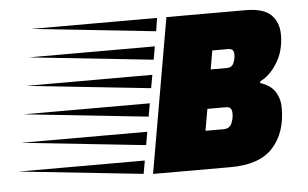

<svg xmlns="http://www.w3.org/2000/svg" viewBox="-295 -592 1052 655"><g transform="rotate(-5 231.0 -264.5)"><path d="M204 0 296 -529H566Q628 -529 654 -503.5Q680 -478 680 -435Q680 -381 655 -340Q630 -299 596 -283L595 -277Q630 -266 645.5 -242Q661 -218 661 -186Q661 -101 615 -50.5Q569 0 470 0ZM257 -484 -167 -529H264ZM240 -388 -184 -433H248ZM431 -338H486Q503 -338 509.5 -352Q516 -366 516 -382Q516 -391 512 -396.5Q508 -402 496 -402H442ZM223 -292 -201 -337H231ZM206 -196 -218 -241H214ZM395 -131H457Q477 -131 484.5 -147Q492 -163 492 -182Q492 -193 487.5 -199Q483 -205 470 -205H408ZM189 -100 -235 -145H197ZM172 -3 -252 -48H180Z"/></g></svg>

Font: Faster One
Style: Regular
Weight: 400
Designer: Eduardo Rodriguez Tunni
Foundry: Eduardo Rodriguez Tunni
Version: Version 1.003; ttfautohint (v1.8.4.7-5d5b);gftools[0.9.23]